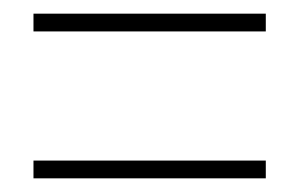

<svg xmlns="http://www.w3.org/2000/svg" viewBox="-20 -493 439 281"><path d="M29 -447V-473H369V-447ZM29 -232V-258H369V-232Z"/></svg>

Font: Noto Sans Thai ExtCond Thin
Style: Regular
Weight: 100
Width: 2
Designer: Monotype Design Team
Foundry: Monotype Imaging Inc.
Version: Version 2.002; ttfautohint (v1.8.4.7-5d5b)